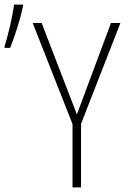

<svg xmlns="http://www.w3.org/2000/svg" viewBox="-37 -814 557 834"><path d="M-17 -614V-606H7C27 -655 51 -730 63 -786V-794H24C18 -745 -3 -655 -17 -614ZM278 0H315V-276L486 -714H445L297 -317L144 -714H105L278 -275Z"/></svg>

Font: Noto Sans Mono ExtraCondensed ExtraLight
Style: Regular
Weight: 200
Width: 2
Designer: Monotype Design Team
Foundry: Monotype Imaging Inc.
Version: Version 2.014